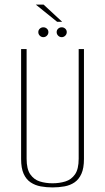

<svg xmlns="http://www.w3.org/2000/svg" viewBox="-20 -805 458 837"><path d="M209 12Q182 12 157.5 7.5Q133 3 113.5 -10Q94 -23 83 -47.5Q72 -72 72 -112V-591H96V-113Q96 -68 112 -45Q128 -22 153.5 -14Q179 -6 209 -6Q239 -6 265 -14Q291 -22 307 -45Q323 -68 323 -113V-591H346V-112Q346 -72 335 -47.5Q324 -23 305 -10Q286 3 261 7.5Q236 12 209 12ZM169 -643Q160 -643 153.5 -649.5Q147 -656 147 -665Q147 -674 153.5 -680Q160 -686 169 -686Q178 -686 184.5 -680Q191 -674 191 -665Q191 -656 184.5 -649.5Q178 -643 169 -643ZM249 -643Q240 -643 233.5 -649.5Q227 -656 227 -665Q227 -674 233.5 -680Q240 -686 249 -686Q258 -686 264.5 -680Q271 -674 271 -665Q271 -656 264.5 -649.5Q258 -643 249 -643ZM229 -710 136 -785H170L251 -710Z"/></svg>

Font: Alumni Sans SC Thin
Style: Regular
Weight: 100
Designer: Robert E. Leuschke
Foundry: Robert E. Leuschke
Version: Version 1.018